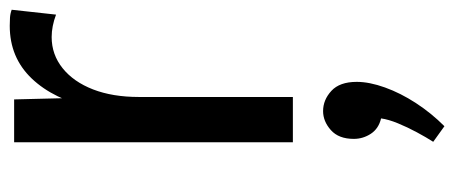

<svg xmlns="http://www.w3.org/2000/svg" viewBox="-289 -332 932 394"><g transform="rotate(-90 177.0 -135.0)"><path d="M115 311 83 288Q92 274 102.5 254.5Q113 235 121 215.5Q129 196 131 181Q110 176 99.5 160Q89 144 89 125Q89 94 107 78Q125 62 146 62Q169 62 187.5 79Q206 96 206 131Q206 157 194.5 189Q183 221 162.5 252.5Q142 284 115 311ZM82 0V-572H170L174 -411H152Q170 -491 213 -536Q256 -581 321 -581Q329 -581 337.5 -580.5Q346 -580 354 -577L344 -486Q320 -495 298 -495Q262 -495 234 -472.5Q206 -450 190.5 -410Q175 -370 175 -316V0Z"/></g></svg>

Font: Yaldevi Medium
Style: Regular
Weight: 500
Designer: Sol Matas, Rajitha Manaperi, Kosala Senevirathne
Foundry: Mooniak
Version: Version 1.100